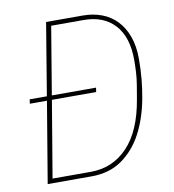

<svg xmlns="http://www.w3.org/2000/svg" viewBox="-79 -768 758 838"><g transform="rotate(-10 300.0 -349.0)"><path d="M125 -359H49L52 -378H128L181 -698H343Q389 -698 427.5 -683.5Q466 -669 493.5 -640Q521 -611 536.5 -568.5Q552 -526 552 -469Q552 -379 536 -294Q520 -209 485.5 -144Q451 -79 395 -39.5Q339 0 260 0H65ZM260 -20Q357 -20 423.5 -90Q490 -160 513 -298L523 -357Q528 -387 529.5 -414.5Q531 -442 531 -468Q531 -570 481.5 -624Q432 -678 344 -678H200L150 -378H346L343 -359H147L90 -20Z"/></g></svg>

Font: IBM Plex Mono Thin
Style: Italic
Weight: 100
Italic angle: -9°
Monospace: yes
Designer: Mike Abbink, Paul van der Laan, Pieter van Rosmalen
Foundry: Bold Monday
Version: Version 2.3